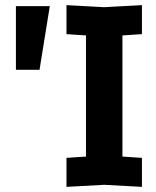

<svg xmlns="http://www.w3.org/2000/svg" viewBox="-20 -724 606 748"><path d="M42 -452V-700H174L134 -452ZM239 4V-109L315 -114V-586L239 -591V-704L386 -696L533 -704V-591L457 -586V-114L533 -109V4L386 -4Z"/></svg>

Font: Tektur SemiCondensed SemiBold
Style: Regular
Weight: 600
Width: 4
Designer: Adam Jagosz
Foundry: Adam Jagosz
Version: Version 1.005;gftools[0.9.30]